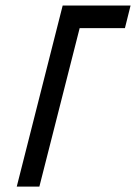

<svg xmlns="http://www.w3.org/2000/svg" viewBox="-20 -687 501 707"><path d="M125 0H41.7L210.8 -666.7H460.8L440 -583.3H273.3Z"/></svg>

Font: Yulong
Style: Italic
Weight: 400
Italic angle: -14.25°
Designer: GGBotNet
Foundry: f0n7.com
Version: 1.00